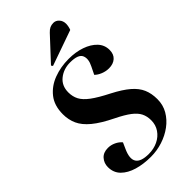

<svg xmlns="http://www.w3.org/2000/svg" viewBox="-291 -1045 1143 1143"><g transform="rotate(-45 280.5 -473.5)"><path d="M526 -202Q526 -153 503 -113.5Q480 -74 441.5 -45.5Q403 -17 355 -1.5Q307 14 256 14Q194 14 143 -1Q92 -16 61.5 -46.5Q31 -77 31 -124Q31 -157 52 -181Q73 -205 112 -205Q137 -205 160.5 -194Q184 -183 199 -165L182 -127Q127 -7 259 -7Q301 -7 335.5 -23.5Q370 -40 390.5 -70Q411 -100 411 -139Q411 -173 398 -199Q385 -225 353.5 -249Q322 -273 265 -301Q187 -339 143 -375.5Q99 -412 81.5 -451Q64 -490 64 -536Q64 -609 100.5 -655Q137 -701 195.5 -723Q254 -745 321 -745Q380 -745 427.5 -728.5Q475 -712 503.5 -682Q532 -652 532 -610Q532 -574 510 -554.5Q488 -535 452 -535Q426 -535 401.5 -545Q377 -555 362 -570L385 -617Q408 -662 394.5 -693Q381 -724 313 -724Q258 -724 218.5 -692.5Q179 -661 179 -605Q179 -570 193.5 -542Q208 -514 245.5 -486Q283 -458 354 -422Q418 -389 456 -356.5Q494 -324 510 -287Q526 -250 526 -202ZM352 -934Q366 -949 379 -955Q392 -961 409 -961Q429 -961 444 -944.5Q459 -928 459 -903Q459 -894 456.5 -881.5Q454 -869 450 -860L226 -781L219 -791Z"/></g></svg>

Font: Literata 72pt
Style: Bold Italic
Weight: 700
Italic angle: -2°
Designer: Latin by Veronika Burian and Jose Scaglione. Greek by Irene Vlachou. Cyrillic by Vera Evstafieva
Foundry: TypeTogether
Version: Version 3.002